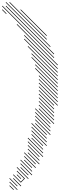

<svg xmlns="http://www.w3.org/2000/svg" viewBox="-24 -1346 584 1870"><path d="M31.4 -1285.7 500 -817.1 504.3 -821.4 35.7 -1290ZM31.4 -1321.4 464.3 -888.6 468.6 -892.9 35.7 -1325.7ZM-4.3 -1285.7 500 -781.4 504.3 -785.7 0 -1290ZM138.6 -1107.1 535.7 -710 540 -714.3 142.9 -1111.4ZM210 -1000 535.7 -674.3 540 -678.6 214.3 -1004.3ZM210 -964.3 535.7 -638.6 540 -642.9 214.3 -968.6ZM245.7 -892.9 535.7 -602.9 540 -607.1 250 -897.1ZM281.4 -821.4 535.7 -567.1 540 -571.4 285.7 -825.7ZM281.4 -785.7 535.7 -531.4 540 -535.7 285.7 -790ZM317.1 -714.3 535.7 -495.7 540 -500 321.4 -718.6ZM317.1 -678.6 535.7 -460 540 -464.3 321.4 -682.9ZM352.9 -607.1 535.7 -424.3 540 -428.6 357.1 -611.4ZM352.9 -571.4 535.7 -388.6 540 -392.9 357.1 -575.7ZM352.9 -535.7 535.7 -352.9 540 -357.1 357.1 -540ZM352.9 -500 535.7 -317.1 540 -321.4 357.1 -504.3ZM352.9 -464.3 500 -317.1 504.3 -321.4 357.1 -468.6ZM428.6 -960 432.9 -964.3 71.4 -1325.7 67.1 -1321.4ZM428.6 -995.7 432.9 -1000 178.6 -1254.3 174.3 -1250ZM35.7 -1210 40 -1214.3 0 -1254.3 -4.3 -1250ZM352.9 -428.6 500 -281.4 504.3 -285.7 357.1 -432.9ZM352.9 -392.9 500 -245.7 504.3 -250 357.1 -397.1ZM352.9 -357.1 500 -210 504.3 -214.3 357.1 -361.4ZM352.9 -321.4 500 -174.3 504.3 -178.6 357.1 -325.7ZM317.1 -285.7 464.3 -138.6 468.6 -142.9 321.4 -290ZM317.1 -250 464.3 -102.9 468.6 -107.1 321.4 -254.3ZM317.1 -214.3 464.3 -67.1 468.6 -71.4 321.4 -218.6ZM317.1 -178.6 464.3 -31.4 468.6 -35.7 321.4 -182.9ZM352.9 -285.7 500 -138.6 504.3 -142.9 357.1 -290ZM317.1 -142.9 428.6 -31.4 432.9 -35.7 321.4 -147.1ZM281.4 -142.9 428.6 4.3 432.9 0 285.7 -147.1ZM281.4 -107.1 428.6 40 432.9 35.7 285.7 -111.4ZM281.4 -71.4 428.6 75.7 432.9 71.4 285.7 -75.7ZM281.4 -35.7 392.9 75.7 397.1 71.4 285.7 -40ZM245.7 0 392.9 147.1 397.1 142.9 250 -4.3ZM245.7 35.7 392.9 182.9 397.1 178.6 250 31.4ZM245.7 71.4 357.1 182.9 361.4 178.6 250 67.1ZM245.7 107.1 357.1 218.6 361.4 214.3 250 102.9ZM245.7 142.9 357.1 254.3 361.4 250 250 138.6ZM281.4 0 392.9 111.4 397.1 107.1 285.7 -4.3ZM210 142.9 321.4 254.3 325.7 250 214.3 138.6ZM210 178.6 321.4 290 325.7 285.7 214.3 174.3ZM210 214.3 285.7 290 290 285.7 214.3 210ZM174.3 214.3 285.7 325.7 290 321.4 178.6 210ZM174.3 250 285.7 361.4 290 357.1 178.6 245.7ZM138.6 285.7 250 397.1 254.3 392.9 142.9 281.4ZM178.6 432.9 218.6 392.9 142.9 317.1 138.6 321.4 210 392.9 178.6 424.3 107.1 352.9 102.9 357.1ZM178.6 468.6 182.9 464.3 107.1 388.6 102.9 392.9ZM250 361.4 254.3 357.1 178.6 281.4 174.3 285.7ZM178.6 397.1 182.9 392.9 142.9 352.9 138.6 357.1ZM67.1 392.9 142.9 468.6 147.1 464.3 71.4 388.6ZM67.1 428.6 142.9 504.3 147.1 500 71.4 424.3ZM107.1 504.3 111.4 500 71.4 460 67.1 464.3Z"/></svg>

Font: Gossip High Needlepoint
Style: Regular
Weight: 100
Width: 7
Designer: Deborah Khodanovich
Version: Version 1.001;Glyphs 3.3.1 (3343)